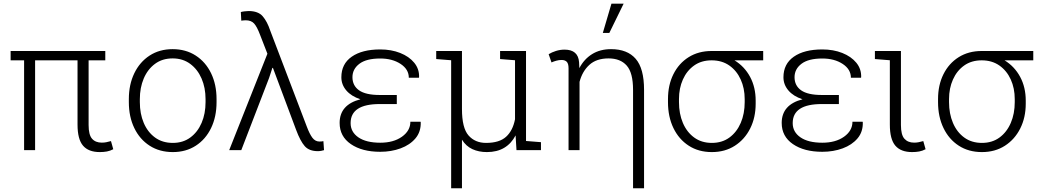

<svg xmlns="http://www.w3.org/2000/svg" viewBox="-20 -800 5573 1023"><path d="M511.7 10.3Q451.7 10.3 422.4 -23.9Q393.1 -58.1 393.1 -136.2V-478.5H167V0H108.4V-478.5H36.6V-528.3H541V-478.5H452.1V-133.8Q452.1 -81.5 470.5 -60.8Q488.8 -40 522.5 -40Q535.2 -40 546.1 -42.2Q557.1 -44.4 571.3 -48.3L583.5 -4.9Q566.9 3.9 549.6 7.1Q532.2 10.3 511.7 10.3Z M900.9 10.3Q830.1 10.3 777.3 -23.7Q724.6 -57.6 695.6 -117.7Q666.5 -177.7 666.5 -255.9V-272Q666.5 -349.6 695.6 -409.7Q724.6 -469.7 777.1 -503.9Q829.6 -538.1 899.9 -538.1Q970.2 -538.1 1022.9 -503.9Q1075.7 -469.7 1104.7 -409.7Q1133.8 -349.6 1133.8 -272V-255.9Q1133.8 -177.7 1104.7 -117.7Q1075.7 -57.6 1023.2 -23.7Q970.7 10.3 900.9 10.3ZM900.9 -38.6Q955.1 -38.6 994.1 -67.4Q1033.2 -96.2 1054.2 -145.3Q1075.2 -194.3 1075.2 -255.9V-272Q1075.2 -332.5 1054 -381.6Q1032.7 -430.7 993.4 -459.7Q954.1 -488.8 899.9 -488.8Q844.7 -488.8 805.7 -459.7Q766.6 -430.7 745.8 -381.6Q725.1 -332.5 725.1 -272V-255.9Q725.1 -194.3 745.8 -145.3Q766.6 -96.2 805.9 -67.4Q845.2 -38.6 900.9 -38.6Z M1673.8 5.4Q1627.4 5.4 1603.8 -21.2Q1580.1 -47.9 1557.6 -108.4L1434.1 -438.5L1431.2 -438L1413.6 -384.3L1265.6 0H1201.2L1404.8 -513.7L1365.7 -614.3Q1349.6 -657.2 1334 -674.6Q1318.4 -691.9 1289.1 -691.9Q1284.7 -691.9 1277.1 -691.2Q1269.5 -690.4 1265.6 -689.9L1263.2 -735.8Q1269 -737.8 1282.2 -739.5Q1295.4 -741.2 1304.7 -741.2Q1355.5 -741.2 1379.6 -713.4Q1403.8 -685.5 1419.9 -636.7L1614.3 -126.5Q1629.4 -85.9 1644.5 -65.9Q1659.7 -45.9 1682.1 -45.9Q1687 -45.9 1693.1 -46.4Q1699.2 -46.9 1703.1 -47.9L1706.5 0Q1700.7 2 1691.4 3.7Q1682.1 5.4 1673.8 5.4Z M2005.9 8.8Q1909.2 8.8 1849.4 -32.2Q1789.6 -73.2 1789.6 -145Q1789.6 -242.2 1900.4 -271Q1851.6 -287.1 1825.2 -318.1Q1798.8 -349.1 1798.8 -388.2Q1798.8 -459.5 1854.2 -498Q1909.7 -536.6 2005.9 -536.6Q2064.9 -536.6 2112.3 -517.8Q2159.7 -499 2187 -465.8Q2214.4 -432.6 2212.9 -388.7L2211.9 -385.7H2158.2Q2158.2 -430.7 2114.3 -459.5Q2070.3 -488.3 2005.9 -488.3Q1932.1 -488.3 1895 -460.2Q1857.9 -432.1 1857.9 -388.7Q1857.9 -343.8 1893.1 -318.8Q1928.2 -293.9 2003.4 -293.9H2094.2V-245.6H2003.4Q1848.1 -245.6 1848.1 -144Q1848.1 -96.7 1889.6 -68.1Q1931.2 -39.6 2005.9 -39.6Q2076.7 -39.6 2121.6 -71.5Q2166.5 -103.5 2166.5 -151.4H2220.7L2221.7 -148.4Q2223.1 -97.7 2193.6 -62.7Q2164.1 -27.8 2114.5 -9.5Q2064.9 8.8 2005.9 8.8Z M2383.8 203.1V-479L2304.2 -485.4V-528.3H2441.4V-219.2Q2441.4 -118.2 2476.3 -78.4Q2511.2 -38.6 2569.8 -38.6Q2640.6 -38.6 2676.5 -71.3Q2712.4 -104 2724.1 -164.6V-479L2644.5 -485.4V-528.3H2782.7V-48.8L2862.3 -42.5V0H2731.9L2727.1 -78.6Q2704.6 -35.2 2666.5 -12.5Q2628.4 10.3 2574.2 10.3Q2530.8 10.3 2496.8 -5.4Q2462.9 -21 2441.4 -55.7V203.1Z M3353 203.1V-320.8Q3353 -412.6 3319.1 -450.7Q3285.2 -488.8 3222.7 -488.8Q3157.7 -488.8 3120.1 -454.3Q3082.5 -419.9 3067.9 -363.8V0H3009.3V-436Q3009.3 -460.9 2999.8 -470.7Q2990.2 -480.5 2972.2 -480.5Q2958.5 -480.5 2944.3 -476.6Q2930.2 -472.7 2918.5 -467.3L2903.3 -511.2Q2919.9 -521.5 2942.4 -528.6Q2964.8 -535.6 2987.8 -535.6Q3060.5 -535.6 3065.4 -468.3Q3065.9 -460.4 3066.2 -452.4Q3066.4 -444.3 3066.9 -437Q3091.8 -484.9 3134.5 -511.5Q3177.2 -538.1 3235.8 -538.1Q3322.3 -538.1 3366.9 -486.8Q3411.6 -435.5 3411.6 -321.3V203.1ZM3191.9 -624.5 3237.8 -780.3H3302.7L3226.6 -624.5Z M3772.9 10.3Q3702.1 10.3 3649.7 -23.7Q3597.2 -57.6 3568.1 -117.7Q3539.1 -177.7 3539.1 -255.9V-272Q3539.1 -346.7 3567.9 -404.5Q3596.7 -462.4 3649.2 -495.4Q3701.7 -528.3 3772 -528.3H4046.4V-478.5H3893.6Q3946.8 -445.8 3976.6 -390.4Q4006.3 -335 4006.3 -263.7V-247.6Q4006.3 -173.8 3977.1 -115.5Q3947.8 -57.1 3895.3 -23.4Q3842.8 10.3 3772.9 10.3ZM3772.9 -38.6Q3827.6 -38.6 3866.7 -67.4Q3905.8 -96.2 3926.8 -145.3Q3947.8 -194.3 3947.8 -255.9V-272Q3947.8 -329.6 3926.5 -376.5Q3905.3 -423.3 3866 -450.9Q3826.7 -478.5 3771.5 -478.5Q3716.8 -478.5 3678 -450.7Q3639.2 -422.9 3618.4 -376.2Q3597.7 -329.6 3597.7 -272V-255.9Q3597.7 -194.3 3618.4 -145.3Q3639.2 -96.2 3678.5 -67.4Q3717.8 -38.6 3772.9 -38.6Z M4361.3 8.8Q4264.6 8.8 4204.8 -32.2Q4145 -73.2 4145 -145Q4145 -242.2 4255.9 -271Q4207 -287.1 4180.7 -318.1Q4154.3 -349.1 4154.3 -388.2Q4154.3 -459.5 4209.7 -498Q4265.1 -536.6 4361.3 -536.6Q4420.4 -536.6 4467.8 -517.8Q4515.1 -499 4542.5 -465.8Q4569.8 -432.6 4568.4 -388.7L4567.4 -385.7H4513.7Q4513.7 -430.7 4469.7 -459.5Q4425.8 -488.3 4361.3 -488.3Q4287.6 -488.3 4250.5 -460.2Q4213.4 -432.1 4213.4 -388.7Q4213.4 -343.8 4248.5 -318.8Q4283.7 -293.9 4358.9 -293.9H4449.7V-245.6H4358.9Q4203.6 -245.6 4203.6 -144Q4203.6 -96.7 4245.1 -68.1Q4286.6 -39.6 4361.3 -39.6Q4432.1 -39.6 4477.1 -71.5Q4522 -103.5 4522 -151.4H4576.2L4577.1 -148.4Q4578.6 -97.7 4549.1 -62.7Q4519.5 -27.8 4470 -9.5Q4420.4 8.8 4361.3 8.8Z M4839.8 10.3Q4779.8 10.3 4750.5 -23.9Q4721.2 -58.1 4721.2 -136.2V-479L4641.6 -485.4V-528.3H4780.3V-133.8Q4780.3 -81.5 4798.8 -60.8Q4817.4 -40 4850.6 -40Q4863.3 -40 4874.3 -42.2Q4885.3 -44.4 4899.4 -48.3L4911.6 -4.9Q4895 3.9 4877.7 7.1Q4860.4 10.3 4839.8 10.3Z M5211.9 10.3Q5141.1 10.3 5088.6 -23.7Q5036.1 -57.6 5007.1 -117.7Q4978 -177.7 4978 -255.9V-272Q4978 -346.7 5006.8 -404.5Q5035.6 -462.4 5088.1 -495.4Q5140.6 -528.3 5210.9 -528.3H5485.4V-478.5H5332.5Q5385.7 -445.8 5415.5 -390.4Q5445.3 -335 5445.3 -263.7V-247.6Q5445.3 -173.8 5416 -115.5Q5386.7 -57.1 5334.2 -23.4Q5281.7 10.3 5211.9 10.3ZM5211.9 -38.6Q5266.6 -38.6 5305.7 -67.4Q5344.7 -96.2 5365.7 -145.3Q5386.7 -194.3 5386.7 -255.9V-272Q5386.7 -329.6 5365.5 -376.5Q5344.2 -423.3 5304.9 -450.9Q5265.6 -478.5 5210.4 -478.5Q5155.8 -478.5 5116.9 -450.7Q5078.1 -422.9 5057.4 -376.2Q5036.6 -329.6 5036.6 -272V-255.9Q5036.6 -194.3 5057.4 -145.3Q5078.1 -96.2 5117.4 -67.4Q5156.7 -38.6 5211.9 -38.6Z"/></svg>

Font: Roboto Slab Light
Style: Regular
Weight: 300
Designer: Google
Version: Version 2.000; ttfautohint (v1.8.1.43-b0c9)